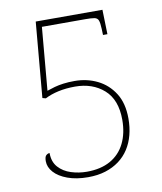

<svg xmlns="http://www.w3.org/2000/svg" viewBox="-82 -780 723 856"><g transform="rotate(-10 279.5 -352.0)"><path d="M248 10Q195 10 155.5 -4.5Q116 -19 95 -42.5Q74 -66 74 -93Q74 -113 81.5 -119.5Q89 -126 97 -126Q97 -86 119 -61.5Q141 -37 175.5 -26Q210 -15 247 -15Q310 -15 353.5 -39.5Q397 -64 419.5 -109.5Q442 -155 442 -216Q442 -307 390.5 -352.5Q339 -398 260 -398Q219 -398 184.5 -390.5Q150 -383 123 -369L108 -373L138 -714H440L443 -603H423L422 -631Q421 -658 416.5 -669.5Q412 -681 398.5 -683.5Q385 -686 357 -686H161L136 -401Q153 -407 171 -412Q189 -417 211.5 -420Q234 -423 262 -423Q318 -423 365 -400Q412 -377 441 -331.5Q470 -286 470 -217Q470 -177 461 -142.5Q452 -108 434 -80Q416 -52 389 -32Q362 -12 327 -1Q292 10 248 10Z"/></g></svg>

Font: Noto Serif Kannada Thin
Style: Regular
Weight: 250
Version: Version 2.003